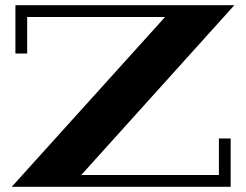

<svg xmlns="http://www.w3.org/2000/svg" viewBox="-20 -715 941 735"><path d="M863 -185V0H25L612 -650H84V-510H39V-695H877L291 -45H818V-185Z"/></svg>

Font: Geostar Fill
Style: Regular
Weight: 400
Designer: Joe Prince
Foundry: Joe Prince
Version: Version 1.002